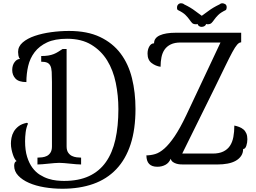

<svg xmlns="http://www.w3.org/2000/svg" viewBox="-20 -1010 1569 1179"><path d="M389 -111Q389 -87 398.5 -73Q408 -59 421.5 -52.5Q435 -46 450.5 -44Q466 -42 478 -42V0Q466 0 448 -1.5Q430 -3 411 -5Q392 -7 374 -8.5Q356 -10 344 -10Q332 -10 314 -8.5Q296 -7 277 -5Q258 -3 240 -1.5Q222 0 210 0V-42Q223 -42 239 -44Q255 -46 268 -52.5Q281 -59 290 -73Q299 -87 299 -111V-507Q299 -544 297.5 -568.5Q296 -593 289 -606.5Q282 -620 269 -625.5Q256 -631 233 -631V-666Q258 -666 276.5 -669Q295 -672 310 -678Q325 -684 337.5 -692Q350 -700 364 -709H389ZM404 -820Q516 -820 594 -783Q672 -746 720.5 -681.5Q769 -617 790.5 -529.5Q812 -442 812 -341Q812 -216 782 -124Q752 -32 694 29Q636 90 552.5 119.5Q469 149 363 149Q306 149 252.5 140Q199 131 158 113Q117 95 92 68.5Q67 42 67 8Q67 -16 82 -21Q77 -24 71 -34Q65 -44 60 -58.5Q55 -73 51 -91.5Q47 -110 47 -129Q47 -144 50.5 -163.5Q54 -183 64.5 -201.5Q75 -220 94.5 -235Q114 -250 146 -256L152 -251Q141 -226 137.5 -197.5Q134 -169 134 -143Q134 -87 146.5 -47Q159 -7 179 20Q199 47 224.5 63Q250 79 276.5 87.5Q303 96 328.5 98.5Q354 101 373 101Q463 101 526.5 71.5Q590 42 630 -14.5Q670 -71 688.5 -153Q707 -235 707 -340Q707 -423 691 -501Q675 -579 638 -639Q601 -699 540.5 -735.5Q480 -772 392 -772Q317 -772 269 -749.5Q221 -727 192.5 -689.5Q164 -652 153 -604.5Q142 -557 142 -506Q95 -506 75 -527.5Q55 -549 55 -580Q55 -609 69.5 -628.5Q84 -648 103 -648Q95 -656 93 -669.5Q91 -683 91 -691Q91 -725 119.5 -749.5Q148 -774 193.5 -789.5Q239 -805 294.5 -812.5Q350 -820 404 -820ZM1089 -749Q1053 -749 1029 -737.5Q1005 -726 991 -706Q977 -686 971.5 -658.5Q966 -631 966 -600Q936 -604 911 -623Q886 -642 886 -681Q886 -706 897 -725Q908 -744 926 -744Q926 -777 961.5 -793Q997 -809 1060 -809H1461V-750Q1449 -750 1436.5 -736Q1424 -722 1406.5 -689.5Q1389 -657 1363.5 -604.5Q1338 -552 1300 -474L1099 -67H1286Q1325 -67 1351 -79.5Q1377 -92 1392 -114.5Q1407 -137 1413 -169Q1419 -201 1419 -239Q1434 -236 1448.5 -230.5Q1463 -225 1474.5 -215.5Q1486 -206 1492.5 -191Q1499 -176 1499 -155Q1499 -134 1492.5 -114.5Q1486 -95 1473 -95Q1473 -71 1461 -53Q1449 -35 1428 -23Q1407 -11 1378 -5.5Q1349 0 1315 0H1110Q1101 0 1089 -0.5Q1077 -1 1064.5 -4.5Q1052 -8 1042 -15Q1032 -22 1028 -35Q1018 -10 996 2Q974 14 946 14Q879 14 879 -56Q906 -56 933 -64Q960 -72 989.5 -98Q1019 -124 1052 -172.5Q1085 -221 1124 -303L1334 -749ZM1246 -863Q1244 -855 1236 -850Q1228 -845 1218 -845Q1209 -845 1202 -850Q1195 -855 1193 -863Q1189 -861 1184 -861Q1167 -861 1159.5 -869Q1152 -877 1143 -890Q1134 -903 1119 -918Q1104 -933 1073 -948Q1068 -951 1067.5 -955.5Q1067 -960 1067 -964Q1067 -975 1074 -982.5Q1081 -990 1092 -990Q1103 -990 1111 -983Q1151 -964 1179.5 -942Q1208 -920 1219 -913Q1230 -920 1259 -942Q1288 -964 1328 -983Q1336 -990 1344 -990Q1354 -990 1363 -984.5Q1372 -979 1372 -965Q1372 -960 1370.5 -955Q1369 -950 1366 -948Q1335 -933 1320 -918Q1305 -903 1296 -890Q1287 -877 1279 -869Q1271 -861 1255 -861Q1250 -861 1246 -863Z"/></svg>

Font: Milonga
Style: Regular
Weight: 400
Designer: Pablo Impallari, Brenda Gallo, Rodrigo Fuenzalida
Foundry: Pablo Impallari, Brenda Gallo, Rodrigo Fuenzalida
Version: Version 1.000; ttfautohint (v0.93) -l 8 -r 50 -G 200 -x 14 -